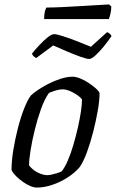

<svg xmlns="http://www.w3.org/2000/svg" viewBox="-20 -846 523 866"><path d="M146 0Q133 0 116.5 -7Q100 -14 83 -26Q66 -38 52.5 -51.5Q39 -65 32 -79Q32 -120 40 -169Q48 -218 60.5 -267Q73 -316 88.5 -355.5Q104 -395 119 -415Q130 -426 151.5 -440.5Q173 -455 199.5 -468.5Q226 -482 254.5 -491Q283 -500 308 -500Q322 -500 341 -492.5Q360 -485 379 -472.5Q398 -460 412 -447.5Q426 -435 429 -426Q429 -393 421 -347Q413 -301 400.5 -252Q388 -203 372.5 -160.5Q357 -118 340 -93Q316 -65 283.5 -44.5Q251 -24 215 -12Q179 0 146 0ZM193 -56Q201 -56 213 -58.5Q225 -61 237.5 -65Q250 -69 258 -73Q272 -90 285.5 -121Q299 -152 310.5 -191Q322 -230 331 -269.5Q340 -309 345 -343Q350 -377 350 -398Q341 -409 326 -419Q311 -429 294 -436Q277 -443 262 -443Q249 -443 233.5 -438.5Q218 -434 201 -427Q181 -399 165 -354.5Q149 -310 137 -261Q125 -212 118 -169Q111 -126 111 -100Q120 -88 133.5 -78Q147 -68 163 -62Q179 -56 193 -56ZM382 -580Q371 -580 343 -590Q315 -600 281 -614.5Q247 -629 220 -641L143 -584Q139 -586 133 -591Q127 -596 124 -604Q140 -624 159 -644Q178 -664 195.5 -678Q213 -692 224 -692Q235 -692 263.5 -683Q292 -674 326.5 -660.5Q361 -647 390 -635L463 -701Q471 -698 476.5 -692.5Q482 -687 483 -683Q468 -661 448.5 -637Q429 -613 411 -596.5Q393 -580 382 -580ZM179 -760Q179 -781 182.5 -794.5Q186 -808 190 -812Q220 -812 260.5 -814Q301 -816 343 -818.5Q385 -821 419.5 -823Q454 -825 472 -826L482 -817Q482 -800 478 -783.5Q474 -767 471 -760Z"/></svg>

Font: Texturina Medium 12pt Light
Style: Italic
Weight: 300
Italic angle: -11°
Version: Version 1.002